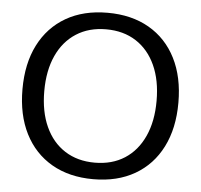

<svg xmlns="http://www.w3.org/2000/svg" viewBox="-52 -769 874 835"><g transform="rotate(5 385.0 -351.5)"><path d="M384.8 11.7Q279.8 11.7 203.4 -32.5Q127 -76.7 85.7 -158.2Q44.4 -239.7 44.4 -351.6Q44.4 -463.9 85.7 -545.2Q127 -626.5 203.4 -670.7Q279.8 -714.8 384.8 -714.8Q489.7 -714.8 566.2 -670.7Q642.6 -626.5 683.8 -545.2Q725.1 -463.9 725.1 -351.6Q725.1 -239.7 683.8 -158.2Q642.6 -76.7 566.2 -32.5Q489.7 11.7 384.8 11.7ZM384.8 -60.5Q460.4 -60.5 515.4 -95.9Q570.3 -131.3 600.1 -196.8Q629.9 -262.2 629.9 -351.6Q629.9 -441.4 600.1 -506.6Q570.3 -571.8 515.4 -607.2Q460.4 -642.6 384.8 -642.6Q309.6 -642.6 254.4 -607.2Q199.2 -571.8 169.4 -506.6Q139.6 -441.4 139.6 -351.6Q139.6 -262.2 169.4 -196.8Q199.2 -131.3 254.4 -95.9Q309.6 -60.5 384.8 -60.5Z"/></g></svg>

Font: Schibsted Grotesk
Style: Regular
Weight: 400
Designer: Bakken & Baeck AS, Henrik Kongsvoll
Foundry: Schibsted ASA
Version: Version 1.100; ttfautohint (v1.8.4.7-5d5b);gftools[0.9.25]